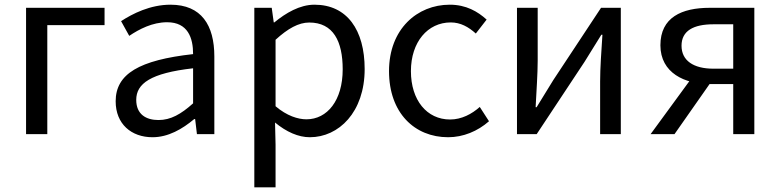

<svg xmlns="http://www.w3.org/2000/svg" viewBox="-20 -577 3357 826"><path d="M92.1 0H183.5V-469H429.8V-543.4H92.1Z M636.2 13.4C703.5 13.4 764.4 -21.7 815.7 -64.9H819.5L827.2 0H902.1V-334C902.1 -468.7 846.5 -556.8 713.5 -556.8C626.4 -556.8 550.2 -518.2 500.9 -486L536 -422.7C579 -451.7 635.8 -481.3 699 -481.3C788.2 -481.3 810.9 -414 810.7 -344.2C579.5 -318.4 477.6 -259.5 477.6 -141.3C477.6 -43.3 545.2 13.4 636.2 13.4ZM661.8 -60.6C608.4 -60.6 566.1 -85.1 566.1 -147.4C566.1 -217.3 627.7 -262.5 810.7 -283.2V-132.4C758.4 -85.5 714.3 -60.6 661.8 -60.6Z M1074.1 229H1165.5V45.2L1163.2 -49.9C1212.2 -9.4 1263.6 13.4 1312.9 13.4C1437.3 13.4 1548.8 -94.3 1548.8 -280C1548.8 -447.7 1473.2 -556.8 1332.9 -556.8C1269.6 -556.8 1209.4 -521.1 1160.1 -480.5H1157.7L1149 -543.4H1074.1ZM1298.3 -63.7C1262.2 -63.7 1214.3 -78.4 1165.5 -119.9V-405.9C1218.1 -454.1 1264.6 -480.1 1310.4 -480.1C1413.7 -480.1 1454.3 -399.5 1454.3 -278.8C1454.3 -144.7 1387.7 -63.7 1298.3 -63.7Z M1907.9 13.4C1972.8 13.4 2035 -12.5 2083.7 -55.4L2044 -116.9C2010.1 -86.6 1965.8 -62.9 1916.3 -62.9C1816.2 -62.9 1747.8 -146.1 1747.8 -271C1747.8 -396.1 1819.9 -480.5 1919.1 -480.5C1961.4 -480.5 1995.6 -461.1 2027 -432.8L2073.5 -492.7C2035.3 -527.3 1985.6 -556.8 1914.8 -556.8C1775.3 -556.8 1653.6 -452.3 1653.6 -271C1653.6 -91.1 1763.8 13.4 1907.9 13.4Z M2204.1 0H2288.9L2494.8 -311.1C2515.2 -343.7 2546.2 -394.3 2567.1 -427.7H2571.7C2567.1 -357.1 2561.8 -284.5 2561.8 -226.7V0H2650.8V-543.4H2565.7L2360.2 -232.3C2340.2 -199.3 2308.9 -149.1 2288.5 -115.7H2284.3C2287.8 -185.9 2293.2 -258.9 2293.2 -316.1V-543.4H2204.1Z M3134.4 0H3225.2V-543.4H3033.3C2912.3 -543.4 2821.1 -501.9 2821.1 -382.3C2821.1 -262.7 2926.8 -215.2 3033.7 -215.2H3134.4ZM3049.2 -281.5C2963.2 -281.5 2912 -316.4 2912 -380.3C2912 -444.4 2963.2 -472.5 3049.2 -472.5H3134.4V-281.5ZM2779 0H2881.8L3046.3 -234.9L2970.4 -261.6Z"/></svg>

Font: Source Han Sans JP VF
Style: Regular
Weight: 250
Designer: Ryoko NISHIZUKA 西塚涼子 (kana, bopomofo & ideographs); Paul D. Hunt (Latin, Greek & Cyrillic); Sandoll Communications 산돌커뮤니
Foundry: Adobe
Version: Version 2.004;hotconv 1.0.118;makeotfexe 2.5.65603